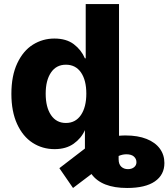

<svg xmlns="http://www.w3.org/2000/svg" viewBox="-20 -727 830 946"><path d="M36.1 -264.6Q36.1 -354 65.2 -415.5Q94.2 -477.1 142.3 -507.1Q190.4 -537.1 248 -537.1Q306.6 -537.1 343.5 -509.3Q380.4 -481.4 398.4 -439.5H402.3V-707H566.4V-58.1Q582 -59.6 598.6 -59.6Q659.2 -59.6 702.1 -42.5Q745.1 -25.4 767.6 5.4Q790 36.1 790 76.2Q790 134.3 743.2 166.7Q696.3 199.2 606.4 199.2Q480.5 199.2 430.7 130.4L339.8 199.2L272.5 101.6L398.4 4.9V-85.9Q380.4 -45.4 342.8 -18.8Q305.2 7.8 249 7.8Q189 7.8 140.6 -23.4Q92.3 -54.7 64.2 -116.2Q36.1 -177.7 36.1 -264.6ZM405.3 -265.6Q405.3 -332 378.9 -370.1Q352.5 -408.2 304.7 -408.2Q257.3 -408.2 231.2 -369.6Q205.1 -331.1 205.1 -265.6Q205.1 -198.7 231.4 -159.9Q257.8 -121.1 304.7 -121.1Q352.1 -121.1 378.7 -160.2Q405.3 -199.2 405.3 -265.6ZM610.4 106.4Q628.9 106.4 640.6 96.9Q652.3 87.4 652.3 72.3Q652.3 55.7 639.9 44.4Q627.4 33.2 602.5 33.2Q583.5 33.2 564.5 41.5V57.6Q564.5 82 577.4 94.2Q590.3 106.4 610.4 106.4Z"/></svg>

Font: Pretendard JP ExtraBold
Style: Regular
Weight: 800
Designer: Base glyphs from Inter by Rasmus Andersson; Hangeul glyphs from Noto Sans CJK(Source Han Sans) by Jang Soo-young and Kan
Foundry: Kil Hyung-jin
Version: Version 1.309